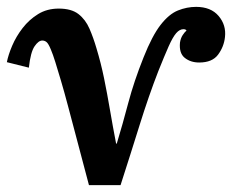

<svg xmlns="http://www.w3.org/2000/svg" viewBox="-55 -536 676 559"><path d="M204 3Q185 -69 170 -125.5Q155 -182 143.5 -225.5Q132 -269 122.5 -301Q113 -333 106 -355.5Q99 -378 93 -392Q86 -409 80.5 -413.5Q75 -418 68 -418Q57 -418 45.5 -401Q34 -384 29 -339L-35 -355Q-31 -376 -19.5 -403Q-8 -430 11 -454.5Q30 -479 56 -495Q82 -511 116 -511Q153 -511 173.5 -495Q194 -479 205.5 -452.5Q217 -426 226 -395Q239 -352 248 -308Q257 -264 265 -217Q273 -170 283 -118H285Q302 -174 318.5 -236.5Q335 -299 363 -369Q388 -432 412.5 -463.5Q437 -495 463 -505.5Q489 -516 516 -516Q559 -516 581.5 -489.5Q604 -463 600 -428Q597 -400 580 -377Q563 -354 525 -354Q500 -354 483 -367.5Q466 -381 469 -412Q471 -425 477 -434Q483 -443 488 -447Q486 -451 479 -451Q468 -451 458 -439.5Q448 -428 436 -401Q424 -374 406 -329Q378 -257 351.5 -172Q325 -87 296 3Z"/></svg>

Font: Lora
Style: Bold Italic
Weight: 700
Italic angle: -3°
Designer: Olga Karpushina, Alexei Vanyashin (Cyrillic)
Foundry: Cyreal
Version: Version 3.004